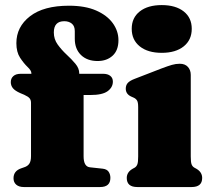

<svg xmlns="http://www.w3.org/2000/svg" viewBox="-20 -754 854 774"><path d="M317 -124Q317 -82 343 -79.5L394 -74Q411 -72 418 -61.5Q425 -51 425 -37Q425 0 383.5 0H76Q56.5 0 45.5 -9.5Q34.5 -19 34.5 -35.5Q34.5 -65 65.5 -75.5L77 -79.5Q91.5 -84 98.2 -94.2Q105 -104.5 105 -124.5V-339.5Q105 -350.5 99.5 -357.5Q94 -364.5 77.5 -372L62 -378.5Q40.5 -388 32 -398.5Q23.5 -409 23.5 -423Q23.5 -438 33.8 -447.2Q44 -456.5 63.5 -456.5H106.5V-459Q106.5 -469.5 91.2 -484Q76 -498.5 61 -521.2Q46 -544 46 -580Q46 -646 101 -688.5Q156 -731 258 -731Q323 -731 367.2 -711.8Q411.5 -692.5 434.5 -660.8Q457.5 -629 457.5 -592Q457.5 -551 434 -529.5Q410.5 -508 373.5 -508Q331.5 -508 306.5 -532.2Q281.5 -556.5 281.5 -597.5V-628.5Q281.5 -649 269.5 -658.8Q257.5 -668.5 239 -668.5Q197 -668.5 197 -623Q197 -596 212.5 -574.5Q228 -553 248.2 -534.2Q268.5 -515.5 284 -497Q299.5 -478.5 299.5 -458V-456.5H396Q414 -456.5 424.5 -448.2Q435 -440 435 -425Q435 -402 414 -386.5Q393 -371 344.5 -371H317ZM632 -541Q576 -541 543.5 -567Q511 -593 511 -638Q511 -682.5 543.5 -708Q576 -733.5 632 -733.5Q688 -733.5 720.5 -708Q753 -682.5 753 -638Q753 -593 720.5 -567Q688 -541 632 -541ZM749 -452V-123.5Q749 -100.5 752.2 -91.8Q755.5 -83 763 -78.5L772 -73.5Q795 -60 795 -36.5Q795 0 752.5 0H533.5Q491 0 491 -36.5Q491 -60 514.5 -73.5L523.5 -78.5Q530.5 -83 533.8 -91.8Q537 -100.5 537 -123.5V-322.5Q537 -342 532.2 -349.2Q527.5 -356.5 518.5 -360.5L509.5 -364.5Q487 -374.5 487 -396.5Q487 -410.5 495 -419.5Q503 -428.5 522.5 -436L631 -478Q657.5 -488 673.2 -492.5Q689 -497 704.5 -497Q726 -497 737.5 -484.2Q749 -471.5 749 -452Z"/></svg>

Font: Fraunces 9pt S050 Black
Style: Regular
Weight: 900
Version: Version 1.000; ttfautohint (v1.8.3)